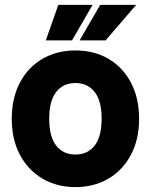

<svg xmlns="http://www.w3.org/2000/svg" viewBox="-20 -750 616 784"><path d="M288 14Q212 14 153 -21Q94 -56 61 -118.5Q28 -181 28 -265Q28 -349 61 -412Q94 -475 153 -509.5Q212 -544 288 -544Q365 -544 423.5 -509.5Q482 -475 515 -412Q548 -349 548 -265Q548 -181 515 -118.5Q482 -56 423.5 -21Q365 14 288 14ZM288 -119Q338 -119 366.5 -155.5Q395 -192 395 -265Q395 -338 366.5 -374.5Q338 -411 288 -411Q238 -411 209.5 -374.5Q181 -338 181 -265Q181 -192 209.5 -155.5Q238 -119 288 -119ZM305 -585 389 -730H536L411 -585ZM167 -585 218 -730H358L274 -585Z"/></svg>

Font: Radio Canada Big
Style: Bold
Weight: 700
Designer: Étienne Aubert Bonn
Foundry: Coppers and Brasses
Version: Version 1.001